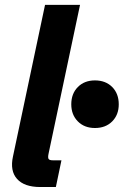

<svg xmlns="http://www.w3.org/2000/svg" viewBox="-20 -752 498 772"><path d="M142.1 0Q77.6 0 48.6 -32.5Q19.5 -64.9 32.2 -123L161.1 -732.4H301.8L175.3 -134.3Q171.9 -118.7 175.3 -113Q178.7 -107.4 192.9 -107.4H227.1L204.6 0ZM361.8 -237.3Q319.3 -237.3 293 -263.9Q266.6 -290.5 266.6 -332.5Q266.6 -375.5 293 -402.1Q319.3 -428.7 361.8 -428.7Q404.8 -428.7 431.2 -402.1Q457.5 -375.5 457.5 -332.5Q457.5 -290.5 431.2 -263.9Q404.8 -237.3 361.8 -237.3Z"/></svg>

Font: Schibsted Grotesk
Style: Bold Italic
Weight: 700
Italic angle: -12°
Designer: Bakken & Baeck AS, Henrik Kongsvoll
Foundry: Schibsted ASA
Version: Version 1.100;gftools[0.9.25]